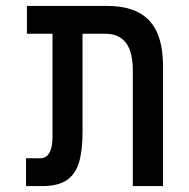

<svg xmlns="http://www.w3.org/2000/svg" viewBox="-20 -629 640 649"><path d="M336 -515H259V-184.5Q259 -119.5 247 -79.8Q235 -40 205.5 -20Q176 0 122.5 0H68V-94H116Q136 -94 146.8 -112.2Q157.5 -130.5 157.5 -167V-515H71V-609H342Q438 -609 484.5 -559.5Q531 -510 531 -406V0H429V-390Q429 -454 405.5 -484.5Q382 -515 336 -515Z"/></svg>

Font: JuliaMono Medium
Style: Regular
Weight: 500
Monospace: yes
Designer: cormullion
Foundry: corm
Version: Version 0.054; ttfautohint (v1.8.4)